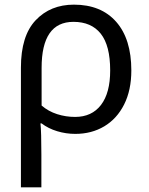

<svg xmlns="http://www.w3.org/2000/svg" viewBox="-20 -566 640 826"><path d="M70 240V-275Q70 -412 133.5 -479Q197 -546 298 -546Q415 -546 480 -472Q545 -398 545 -263Q545 -178 514 -116.5Q483 -55 428.5 -22.5Q374 10 304 10Q264 10 226 -1.5Q188 -13 159 -35H154Q156 -19 157 17Q158 53 158 98V240ZM303 -63Q375 -63 414.5 -114.5Q454 -166 454 -263Q454 -370 413.5 -421Q373 -472 296 -472Q159 -472 159 -274V-112Q188 -87 225.5 -75Q263 -63 303 -63Z"/></svg>

Font: Noto Sans Historical
Style: Regular
Weight: 400
Designer: Monotype Design Team
Foundry: Monotype Imaging Inc.
Version: Version 2.013; ttfautohint (v1.8.4.7-5d5b)